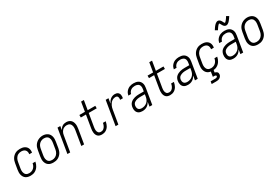

<svg xmlns="http://www.w3.org/2000/svg" viewBox="95 -2101 5310 3658"><g transform="rotate(-30 2750.0 -272.5)"><path d="M200 8Q171 8 144 2Q117 -4 95 -19Q73 -34 59 -57Q45 -80 38.5 -106Q32 -132 32.5 -160.5Q33 -189 38 -218L60 -348Q64 -373 72 -397.5Q80 -422 94 -444.5Q108 -467 128 -485.5Q148 -504 171.5 -516Q195 -528 220.5 -533Q246 -538 271 -538Q295 -538 319 -534.5Q343 -531 364 -521.5Q385 -512 402 -496.5Q419 -481 429 -460Q439 -439 441.5 -415Q444 -391 440 -366Q440 -365 439.5 -363.5Q439 -362 439 -360H378Q378 -361 378.5 -362Q379 -363 379 -364Q383 -388 377.5 -412Q372 -436 356.5 -452.5Q341 -469 318 -476Q295 -483 271 -483Q252 -483 233.5 -479Q215 -475 198 -465.5Q181 -456 167 -441.5Q153 -427 143.5 -410Q134 -393 128.5 -375Q123 -357 120 -339L98 -209Q95 -189 94 -169.5Q93 -150 96.5 -132Q100 -114 108 -97.5Q116 -81 130 -69Q144 -57 162 -52Q180 -47 200 -47Q226 -47 252.5 -56Q279 -65 299.5 -84.5Q320 -104 332 -129Q344 -154 348 -180H409Q405 -155 396 -131.5Q387 -108 373 -85.5Q359 -63 339.5 -44.5Q320 -26 297 -14Q274 -2 249 3Q224 8 200 8Z M701 8Q672 8 645 2Q618 -4 596 -19Q574 -34 559.5 -57Q545 -80 538.5 -106Q532 -132 532.5 -160.5Q533 -189 538 -218L560 -348Q564 -373 572 -398Q580 -423 594.5 -445.5Q609 -468 629.5 -486.5Q650 -505 674 -517Q698 -529 723.5 -535Q749 -541 775 -541Q803 -541 830 -533.5Q857 -526 879 -511Q901 -496 915.5 -473.5Q930 -451 936.5 -424.5Q943 -398 942.5 -369.5Q942 -341 937 -312L916 -182Q911 -157 903 -132Q895 -107 880.5 -84.5Q866 -62 845.5 -43.5Q825 -25 801 -13Q777 -1 751.5 3.5Q726 8 701 8ZM702 -47Q721 -47 739.5 -51Q758 -55 775.5 -64.5Q793 -74 807 -88Q821 -102 831 -119Q841 -136 847 -154.5Q853 -173 856 -191L877 -321Q880 -341 881 -361Q882 -381 878.5 -399.5Q875 -418 866.5 -434.5Q858 -451 843 -462Q828 -473 809.5 -478Q791 -483 771 -483Q752 -483 733.5 -478.5Q715 -474 698 -464.5Q681 -455 667 -441Q653 -427 643.5 -410Q634 -393 628.5 -375Q623 -357 620 -339L598 -209Q595 -189 594 -169.5Q593 -150 596.5 -131.5Q600 -113 608.5 -96.5Q617 -80 631 -68.5Q645 -57 664 -52Q683 -47 702 -47Z M1010 0 1098 -530H1159L1146 -448Q1157 -468 1172 -485.5Q1187 -503 1206 -515.5Q1225 -528 1247 -533Q1269 -538 1290 -538Q1317 -538 1342 -530.5Q1367 -523 1386 -506.5Q1405 -490 1416 -467Q1427 -444 1431.5 -418.5Q1436 -393 1434.5 -366Q1433 -339 1429 -312L1377 0H1316L1369 -321Q1372 -340 1373 -359.5Q1374 -379 1371.5 -397Q1369 -415 1361.5 -431.5Q1354 -448 1341 -460Q1328 -472 1310 -477.5Q1292 -483 1273 -483Q1255 -483 1237.5 -479Q1220 -475 1203.5 -466Q1187 -457 1174 -443Q1161 -429 1151.5 -413Q1142 -397 1137 -380Q1132 -363 1129 -345L1071 0Z M1768 8Q1743 8 1720.5 1.5Q1698 -5 1681.5 -20Q1665 -35 1655.5 -56Q1646 -77 1642.5 -100.5Q1639 -124 1640.5 -148.5Q1642 -173 1646 -197L1692 -475H1579V-530H1701L1735 -735H1796L1762 -530H1929V-475H1753L1705 -188Q1703 -172 1701.5 -156Q1700 -140 1701.5 -124.5Q1703 -109 1708 -94.5Q1713 -80 1722.5 -69Q1732 -58 1746.5 -52.5Q1761 -47 1777 -47Q1791 -47 1806 -51Q1821 -55 1834 -64.5Q1847 -74 1856.5 -86.5Q1866 -99 1873 -112.5Q1880 -126 1884.5 -140.5Q1889 -155 1892 -170Q1892 -171 1892 -173Q1892 -175 1893 -176H1953Q1953 -174 1952.5 -171.5Q1952 -169 1952 -167Q1948 -145 1940.5 -123Q1933 -101 1921.5 -80.5Q1910 -60 1893 -42.5Q1876 -25 1855.5 -13.5Q1835 -2 1812.5 3Q1790 8 1768 8Z M2070 0 2158 -530H2219L2201 -421Q2212 -444 2227.5 -466Q2243 -488 2263.5 -504.5Q2284 -521 2309 -529.5Q2334 -538 2359 -538Q2377 -538 2394.5 -534Q2412 -530 2425.5 -520Q2439 -510 2447.5 -495.5Q2456 -481 2459 -464Q2462 -447 2461 -428.5Q2460 -410 2457 -392H2396Q2398 -403 2398.5 -413.5Q2399 -424 2398 -434Q2397 -444 2393.5 -453.5Q2390 -463 2383.5 -470Q2377 -477 2367.5 -480Q2358 -483 2347 -483Q2325 -483 2303 -476.5Q2281 -470 2262.5 -456Q2244 -442 2230 -423Q2216 -404 2206 -383.5Q2196 -363 2190 -341.5Q2184 -320 2181 -299L2131 0Z M2661 8Q2640 8 2619 4Q2598 0 2580.5 -10Q2563 -20 2550.5 -36.5Q2538 -53 2532 -72.5Q2526 -92 2525 -113.5Q2524 -135 2528 -157Q2532 -181 2543 -205Q2554 -229 2573.5 -246.5Q2593 -264 2616.5 -275.5Q2640 -287 2664.5 -293.5Q2689 -300 2713.5 -302.5Q2738 -305 2762 -305H2866L2874 -353Q2877 -370 2877 -387Q2877 -404 2872.5 -419.5Q2868 -435 2858.5 -447.5Q2849 -460 2835 -468Q2821 -476 2804.5 -479.5Q2788 -483 2771 -483Q2749 -483 2726.5 -478Q2704 -473 2684 -459.5Q2664 -446 2650.5 -426Q2637 -406 2632 -383H2572Q2576 -406 2585 -427Q2594 -448 2608.5 -466.5Q2623 -485 2642.5 -499.5Q2662 -514 2683.5 -522.5Q2705 -531 2727 -534.5Q2749 -538 2771 -538Q2797 -538 2822.5 -533.5Q2848 -529 2869.5 -517.5Q2891 -506 2906.5 -487Q2922 -468 2930 -445Q2938 -422 2938.5 -396Q2939 -370 2934 -344L2877 0H2816L2832 -96Q2819 -73 2801 -52.5Q2783 -32 2760 -18Q2737 -4 2711.5 2Q2686 8 2661 8ZM2677 -47Q2707 -47 2737.5 -57Q2768 -67 2792.5 -88.5Q2817 -110 2830.5 -139Q2844 -168 2849 -198L2857 -249H2762Q2745 -249 2727.5 -248Q2710 -247 2692.5 -243Q2675 -239 2658 -232.5Q2641 -226 2625.5 -215Q2610 -204 2601 -187.5Q2592 -171 2589 -154Q2586 -133 2589 -112Q2592 -91 2604 -75.5Q2616 -60 2636 -53.5Q2656 -47 2677 -47Z M3268 8Q3243 8 3220.5 1.5Q3198 -5 3181.5 -20Q3165 -35 3155.5 -56Q3146 -77 3142.5 -100.5Q3139 -124 3140.5 -148.5Q3142 -173 3146 -197L3192 -475H3079V-530H3201L3235 -735H3296L3262 -530H3429V-475H3253L3205 -188Q3203 -172 3201.5 -156Q3200 -140 3201.5 -124.5Q3203 -109 3208 -94.5Q3213 -80 3222.5 -69Q3232 -58 3246.5 -52.5Q3261 -47 3277 -47Q3291 -47 3306 -51Q3321 -55 3334 -64.5Q3347 -74 3356.5 -86.5Q3366 -99 3373 -112.5Q3380 -126 3384.5 -140.5Q3389 -155 3392 -170Q3392 -171 3392 -173Q3392 -175 3393 -176H3453Q3453 -174 3452.5 -171.5Q3452 -169 3452 -167Q3448 -145 3440.5 -123Q3433 -101 3421.5 -80.5Q3410 -60 3393 -42.5Q3376 -25 3355.5 -13.5Q3335 -2 3312.5 3Q3290 8 3268 8Z M3661 8Q3640 8 3619 4Q3598 0 3580.5 -10Q3563 -20 3550.5 -36.5Q3538 -53 3532 -72.5Q3526 -92 3525 -113.5Q3524 -135 3528 -157Q3532 -181 3543 -205Q3554 -229 3573.5 -246.5Q3593 -264 3616.5 -275.5Q3640 -287 3664.5 -293.5Q3689 -300 3713.5 -302.5Q3738 -305 3762 -305H3866L3874 -353Q3877 -370 3877 -387Q3877 -404 3872.5 -419.5Q3868 -435 3858.5 -447.5Q3849 -460 3835 -468Q3821 -476 3804.5 -479.5Q3788 -483 3771 -483Q3749 -483 3726.5 -478Q3704 -473 3684 -459.5Q3664 -446 3650.5 -426Q3637 -406 3632 -383H3572Q3576 -406 3585 -427Q3594 -448 3608.5 -466.5Q3623 -485 3642.5 -499.5Q3662 -514 3683.5 -522.5Q3705 -531 3727 -534.5Q3749 -538 3771 -538Q3797 -538 3822.5 -533.5Q3848 -529 3869.5 -517.5Q3891 -506 3906.5 -487Q3922 -468 3930 -445Q3938 -422 3938.5 -396Q3939 -370 3934 -344L3877 0H3816L3832 -96Q3819 -73 3801 -52.5Q3783 -32 3760 -18Q3737 -4 3711.5 2Q3686 8 3661 8ZM3677 -47Q3707 -47 3737.5 -57Q3768 -67 3792.5 -88.5Q3817 -110 3830.5 -139Q3844 -168 3849 -198L3857 -249H3762Q3745 -249 3727.5 -248Q3710 -247 3692.5 -243Q3675 -239 3658 -232.5Q3641 -226 3625.5 -215Q3610 -204 3601 -187.5Q3592 -171 3589 -154Q3586 -133 3589 -112Q3592 -91 3604 -75.5Q3616 -60 3636 -53.5Q3656 -47 3677 -47Z M4200 8Q4171 8 4144 2Q4117 -4 4095 -19Q4073 -34 4059 -57Q4045 -80 4038.5 -106Q4032 -132 4032.5 -160.5Q4033 -189 4038 -218L4060 -348Q4064 -373 4072 -397.5Q4080 -422 4094 -444.5Q4108 -467 4128 -485.5Q4148 -504 4171.5 -516Q4195 -528 4220.5 -533Q4246 -538 4271 -538Q4295 -538 4319 -534.5Q4343 -531 4364 -521.5Q4385 -512 4402 -496.5Q4419 -481 4429 -460Q4439 -439 4441.5 -415Q4444 -391 4440 -366Q4440 -365 4439.5 -363.5Q4439 -362 4439 -360H4378Q4378 -361 4378.5 -362Q4379 -363 4379 -364Q4383 -388 4377.5 -412Q4372 -436 4356.5 -452.5Q4341 -469 4318 -476Q4295 -483 4271 -483Q4252 -483 4233.5 -479Q4215 -475 4198 -465.5Q4181 -456 4167 -441.5Q4153 -427 4143.5 -410Q4134 -393 4128.5 -375Q4123 -357 4120 -339L4098 -209Q4095 -189 4094 -169.5Q4093 -150 4096.5 -132Q4100 -114 4108 -97.5Q4116 -81 4130 -69Q4144 -57 4162 -52Q4180 -47 4200 -47Q4226 -47 4252.5 -56Q4279 -65 4299.5 -84.5Q4320 -104 4332 -129Q4344 -154 4348 -180H4409Q4405 -155 4396 -131.5Q4387 -108 4373 -85.5Q4359 -63 4339.5 -44.5Q4320 -26 4297 -14Q4274 -2 4249 3Q4224 8 4200 8ZM4057 220 4066 165H4166Q4174 165 4181.5 164Q4189 163 4196.5 160Q4204 157 4210 151.5Q4216 146 4217 138Q4219 131 4214.5 125Q4210 119 4203.5 116.5Q4197 114 4190 113Q4183 112 4175 112H4145L4163 0H4224L4215 58Q4229 61 4242.5 67Q4256 73 4265.5 83Q4275 93 4278 108Q4281 123 4279 138Q4276 157 4264 174.5Q4252 192 4234 202.5Q4216 213 4196.5 216.5Q4177 220 4157 220Z M4661 8Q4640 8 4619 4Q4598 0 4580.5 -10Q4563 -20 4550.5 -36.5Q4538 -53 4532 -72.5Q4526 -92 4525 -113.5Q4524 -135 4528 -157Q4532 -181 4543 -205Q4554 -229 4573.5 -246.5Q4593 -264 4616.5 -275.5Q4640 -287 4664.5 -293.5Q4689 -300 4713.5 -302.5Q4738 -305 4762 -305H4866L4874 -353Q4877 -370 4877 -387Q4877 -404 4872.5 -419.5Q4868 -435 4858.5 -447.5Q4849 -460 4835 -468Q4821 -476 4804.5 -479.5Q4788 -483 4771 -483Q4749 -483 4726.5 -478Q4704 -473 4684 -459.5Q4664 -446 4650.5 -426Q4637 -406 4632 -383H4572Q4576 -406 4585 -427Q4594 -448 4608.5 -466.5Q4623 -485 4642.5 -499.5Q4662 -514 4683.5 -522.5Q4705 -531 4727 -534.5Q4749 -538 4771 -538Q4797 -538 4822.5 -533.5Q4848 -529 4869.5 -517.5Q4891 -506 4906.5 -487Q4922 -468 4930 -445Q4938 -422 4938.5 -396Q4939 -370 4934 -344L4877 0H4816L4832 -96Q4819 -73 4801 -52.5Q4783 -32 4760 -18Q4737 -4 4711.5 2Q4686 8 4661 8ZM4677 -47Q4707 -47 4737.5 -57Q4768 -67 4792.5 -88.5Q4817 -110 4830.5 -139Q4844 -168 4849 -198L4857 -249H4762Q4745 -249 4727.5 -248Q4710 -247 4692.5 -243Q4675 -239 4658 -232.5Q4641 -226 4625.5 -215Q4610 -204 4601 -187.5Q4592 -171 4589 -154Q4586 -133 4589 -112Q4592 -91 4604 -75.5Q4616 -60 4636 -53.5Q4656 -47 4677 -47ZM4857 -608Q4847 -608 4838 -611Q4829 -614 4821 -619.5Q4813 -625 4807 -632Q4801 -639 4795.5 -647Q4790 -655 4786 -662.5Q4782 -670 4777 -679.5Q4772 -689 4766.5 -696Q4761 -703 4757 -709Q4755 -709 4751.5 -706.5Q4748 -704 4745 -701.5Q4742 -699 4738 -695.5Q4734 -692 4732 -690Q4730 -688 4728 -685.5Q4726 -683 4724 -680.5Q4722 -678 4720 -675.5Q4718 -673 4715.5 -670Q4713 -667 4710.5 -664Q4708 -661 4706 -657.5Q4704 -654 4701 -650.5Q4698 -647 4695.5 -643Q4693 -639 4690.5 -635Q4688 -631 4685 -626.5Q4682 -622 4679 -617.5Q4676 -613 4673 -608L4621 -637Q4632 -655 4642 -670Q4652 -685 4661.5 -697.5Q4671 -710 4679.5 -719.5Q4688 -729 4700.5 -740Q4713 -751 4727.5 -758Q4742 -765 4757 -765Q4764 -765 4770.5 -763.5Q4777 -762 4782.5 -759.5Q4788 -757 4793.5 -753Q4799 -749 4803.5 -745Q4808 -741 4812 -736Q4816 -731 4819.5 -725.5Q4823 -720 4826 -715Q4829 -710 4831.5 -704.5Q4834 -699 4837.5 -692.5Q4841 -686 4844.5 -680.5Q4848 -675 4851.5 -671.5Q4855 -668 4858 -663Q4860 -664 4863.5 -666Q4867 -668 4870 -670.5Q4873 -673 4877 -677Q4881 -681 4882.5 -683Q4884 -685 4886 -687Q4888 -689 4890.5 -691.5Q4893 -694 4895 -696.5Q4897 -699 4899 -702Q4901 -705 4903.5 -708Q4906 -711 4908.5 -714.5Q4911 -718 4913.5 -721.5Q4916 -725 4919 -729Q4922 -733 4924.5 -737Q4927 -741 4930 -745.5Q4933 -750 4936 -755Q4939 -760 4942 -765L4994 -735Q4983 -717 4972.5 -702Q4962 -687 4952.5 -675Q4943 -663 4935 -653Q4927 -643 4914 -632Q4901 -621 4887 -614.5Q4873 -608 4857 -608Z M5201 8Q5172 8 5145 2Q5118 -4 5096 -19Q5074 -34 5059.5 -57Q5045 -80 5038.5 -106Q5032 -132 5032.5 -160.5Q5033 -189 5038 -218L5060 -348Q5064 -373 5072 -398Q5080 -423 5094.5 -445.5Q5109 -468 5129.5 -486.5Q5150 -505 5174 -517Q5198 -529 5223.5 -535Q5249 -541 5275 -541Q5303 -541 5330 -533.5Q5357 -526 5379 -511Q5401 -496 5415.5 -473.5Q5430 -451 5436.5 -424.5Q5443 -398 5442.5 -369.5Q5442 -341 5437 -312L5416 -182Q5411 -157 5403 -132Q5395 -107 5380.5 -84.5Q5366 -62 5345.5 -43.5Q5325 -25 5301 -13Q5277 -1 5251.5 3.5Q5226 8 5201 8ZM5202 -47Q5221 -47 5239.5 -51Q5258 -55 5275.5 -64.5Q5293 -74 5307 -88Q5321 -102 5331 -119Q5341 -136 5347 -154.5Q5353 -173 5356 -191L5377 -321Q5380 -341 5381 -361Q5382 -381 5378.5 -399.5Q5375 -418 5366.5 -434.5Q5358 -451 5343 -462Q5328 -473 5309.5 -478Q5291 -483 5271 -483Q5252 -483 5233.5 -478.5Q5215 -474 5198 -464.5Q5181 -455 5167 -441Q5153 -427 5143.5 -410Q5134 -393 5128.5 -375Q5123 -357 5120 -339L5098 -209Q5095 -189 5094 -169.5Q5093 -150 5096.5 -131.5Q5100 -113 5108.5 -96.5Q5117 -80 5131 -68.5Q5145 -57 5164 -52Q5183 -47 5202 -47Z"/></g></svg>

Font: Iosevka Curly Light Oblique
Style: Regular
Weight: 300
Italic angle: -9°
Monospace: yes
Designer: Belleve Invis
Foundry: Belleve Invis
Version: Version 11.1.0; ttfautohint (v1.8.3)